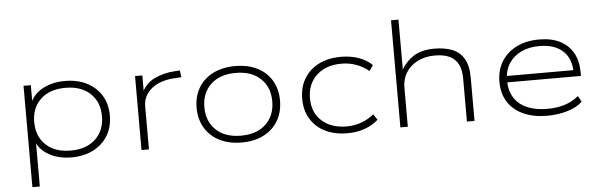

<svg xmlns="http://www.w3.org/2000/svg" viewBox="-53 -892 3933 1259"><g transform="rotate(-5 1913.5 -262.5)"><path d="M114 180V-487H162V-367H155Q177 -427 240 -461Q303 -495 386 -495Q469 -495 530.5 -463.5Q592 -432 626.5 -376Q661 -320 661 -244Q661 -168 626.5 -111.5Q592 -55 530.5 -23.5Q469 8 386 8Q303 8 240.5 -26.5Q178 -61 156 -120H163V180ZM386 -37Q489 -37 549 -93.5Q609 -150 609 -244Q609 -337 549.5 -393.5Q490 -450 386 -450Q282 -450 222.5 -393.5Q163 -337 163 -244Q163 -150 222.5 -93.5Q282 -37 386 -37Z M848 0V-487H896V-371H888Q916 -433 975 -462Q1034 -491 1111 -496L1144 -498L1150 -453L1100 -450Q1004 -443 950.5 -397Q897 -351 897 -284V0Z M1507 8Q1424 8 1362 -23.5Q1300 -55 1266 -112Q1232 -169 1232 -244Q1232 -320 1266 -376.5Q1300 -433 1362 -464Q1424 -495 1507 -495Q1591 -495 1652.5 -464Q1714 -433 1747.5 -376.5Q1781 -320 1781 -244Q1781 -169 1747.5 -112Q1714 -55 1652.5 -23.5Q1591 8 1507 8ZM1506 -37Q1611 -37 1670.5 -93.5Q1730 -150 1730 -244Q1730 -337 1670.5 -393.5Q1611 -450 1507 -450Q1402 -450 1342.5 -393.5Q1283 -337 1283 -244Q1283 -150 1342.5 -93.5Q1402 -37 1506 -37Z M2203 8Q2120 8 2058 -22.5Q1996 -53 1961.5 -109.5Q1927 -166 1927 -242Q1927 -319 1961.5 -376Q1996 -433 2058 -464Q2120 -495 2203 -495Q2266 -495 2318.5 -477Q2371 -459 2408 -423L2383 -386Q2345 -417 2299.5 -433.5Q2254 -450 2203 -450Q2101 -450 2039.5 -393Q1978 -336 1978 -242Q1978 -147 2039.5 -92Q2101 -37 2202 -37Q2255 -37 2300.5 -54Q2346 -71 2382 -101L2407 -63Q2369 -29 2317.5 -10.5Q2266 8 2203 8Z M2552 0V-705H2601V-368H2597Q2625 -424 2679 -459.5Q2733 -495 2818 -495Q2885 -495 2934.5 -476Q2984 -457 3012 -411Q3040 -365 3040 -284V0H2990V-281Q2990 -342 2970.5 -378.5Q2951 -415 2913.5 -432.5Q2876 -450 2819 -450Q2752 -450 2703 -424.5Q2654 -399 2627.5 -356Q2601 -313 2601 -258V0Z M3518 8Q3430 8 3363.5 -21.5Q3297 -51 3261 -107Q3225 -163 3225 -241Q3225 -317 3260 -374Q3295 -431 3358.5 -463Q3422 -495 3508 -495Q3590 -495 3646 -466Q3702 -437 3731.5 -384Q3761 -331 3761 -256V-233H3255V-275H3739L3715 -259Q3715 -352 3660 -402Q3605 -452 3507 -452Q3438 -452 3386.5 -427.5Q3335 -403 3305.5 -357.5Q3276 -312 3276 -250V-243Q3276 -177 3305.5 -131Q3335 -85 3390.5 -61Q3446 -37 3523 -37Q3584 -37 3635.5 -52.5Q3687 -68 3729 -103L3751 -65Q3716 -30 3653 -11Q3590 8 3518 8Z"/></g></svg>

Font: Nunito Sans 10pt Expanded ExtraLight
Style: Regular
Weight: 250
Width: 7
Designer: Vernon Adams
Foundry: Vernon Adams
Version: Version 3.101;gftools[0.9.27]